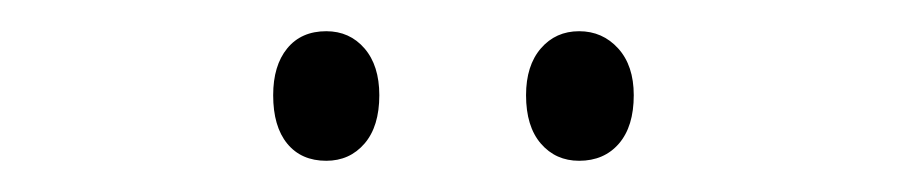

<svg xmlns="http://www.w3.org/2000/svg" viewBox="-20 -731 581 123"><path d="M155 -670Q155 -689 164 -700Q173 -711 189 -711Q204 -711 213.5 -700Q223 -689 223 -670Q223 -650 213.5 -639Q204 -628 189 -628Q173 -628 164 -639Q155 -650 155 -670ZM317 -670Q317 -689 326.5 -700Q336 -711 351 -711Q366 -711 376 -700Q386 -689 386 -670Q386 -650 376.5 -639Q367 -628 351 -628Q336 -628 326.5 -639Q317 -650 317 -670Z"/></svg>

Font: Noto Sans Sinhala Condensed Light
Style: Regular
Weight: 300
Width: 3
Designer: Jelle Bosma - Monotype Design Team
Foundry: Monotype Imaging Inc.
Version: Version 2.006; ttfautohint (v1.8.4.7-5d5b)